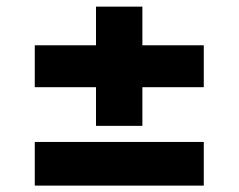

<svg xmlns="http://www.w3.org/2000/svg" viewBox="-20 -588 724 582"><path d="M85.4 -25.4V-157.7H597.7V-25.4ZM85.4 -323.7V-450.7H597.7V-323.7ZM271 -206.5V-567.9H411.6V-206.5Z"/></svg>

Font: Inter 16pt ExtraBold
Style: Regular
Weight: 800
Version: Version 4.001;git-66647c0bb